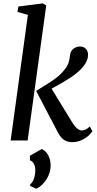

<svg xmlns="http://www.w3.org/2000/svg" viewBox="-20 -831 576 1136"><path d="M89 -792.5 233 -811 253.5 -798.5 143.5 0H43L145 -743L83 -760.5ZM527 -54.5Q517.5 -40 500.2 -25.2Q483 -10.5 458.8 -0.2Q434.5 10 407.5 10Q378 10 357.8 -4Q337.5 -18 322 -48.5L194 -293L235.5 -319Q282 -347 311.5 -369.2Q341 -391.5 366 -424Q380 -442 386 -461.2Q392 -480.5 394 -502Q396.5 -528.5 414.2 -542.2Q432 -556 454 -556Q475.5 -556 488.2 -541.8Q501 -527.5 501 -505.5Q501 -489.5 494.2 -472.8Q487.5 -456 475 -440.5Q448.5 -405.5 397.8 -372.2Q347 -339 285 -306.5L410 -102.5Q423 -82 437.2 -70.5Q451.5 -59 463.5 -59Q487.5 -59 511.5 -82.5ZM159 259.5Q173.5 248 181.2 224.8Q189 201.5 189 175.5Q189 154.5 180.2 138.2Q171.5 122 157 117.5V90.5L227 50.5Q253.5 63.5 266.5 89.8Q279.5 116 279.5 149.5Q279.5 179.5 266.8 207.8Q254 236 234.2 256.5Q214.5 277 194 285.5L158.5 269Z"/></svg>

Font: Merriweather Text
Style: Italic
Weight: 400
Italic angle: -7.8°
Designer: Eben Sorkin
Foundry: Eben Sorkin
Version: Version 2.100